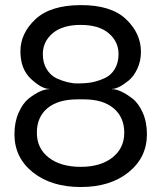

<svg xmlns="http://www.w3.org/2000/svg" viewBox="-20 -744 648 771"><path d="M430 -387V-386Q462 -386 511 -349Q536 -330 553 -292Q570 -254 570 -205Q570 -112 496.5 -52.5Q423 7 304.5 7Q186 7 112 -52Q38 -111 38 -205Q38 -254 55 -292Q72 -330 96 -349Q144 -386 178 -386V-387Q148 -387 105 -426.5Q62 -466 62 -538Q62 -610 122 -666.5Q182 -723 304 -723.5Q426 -724 486 -667Q546 -610 546 -536Q546 -499 531.5 -468Q517 -437 496 -420Q455 -387 430 -387ZM317 -345H291Q213 -345 170.5 -309.5Q128 -274 128 -211Q128 -148 176 -111Q224 -74 304 -74Q384 -74 431.5 -111.5Q479 -149 479 -211Q479 -273 436.5 -309Q394 -345 317 -345ZM456 -527Q456 -577 416.5 -610.5Q377 -644 304 -644Q231 -644 191.5 -610.5Q152 -577 152 -527Q152 -492 167 -467Q182 -442 206 -430Q252 -409 290 -409Q328 -409 352 -414Q376 -419 401 -430.5Q426 -442 441 -467Q456 -492 456 -527Z"/></svg>

Font: Sanchez
Style: Regular
Weight: 400
Designer: Daniel Hernández
Foundry: LatinoType
Version: Version 1.001